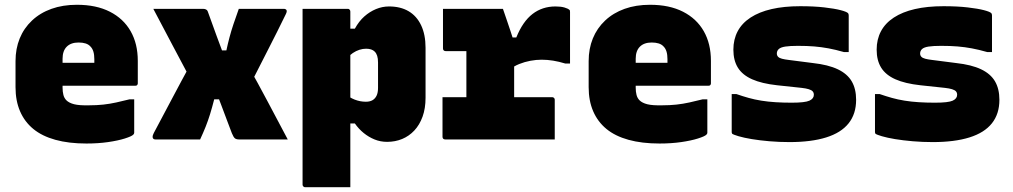

<svg xmlns="http://www.w3.org/2000/svg" viewBox="-20 -584 4240 804"><path d="M302 -564Q383 -564 440 -535Q497 -506 527 -453.5Q557 -401 557 -329V-235Q557 -232 555.5 -229.5Q554 -227 552 -226Q550 -225 546 -225H315Q300 -225 285.5 -225Q271 -225 257 -225H198V-321H375Q375 -325 375 -327.5Q375 -330 375 -336Q375 -355 371 -368Q367 -381 359 -389Q351 -398 338.5 -402Q326 -406 309 -406Q277 -406 259.5 -388.5Q242 -371 242 -338V-217Q242 -200 245.5 -186.5Q249 -173 258 -164Q269 -153 290.5 -147.5Q312 -142 353 -143Q385 -143 412.5 -146Q440 -149 467 -155Q494 -161 522 -168H542Q542 -132 542 -98.5Q542 -65 542 -28Q542 -26 541 -24Q540 -22 538 -20Q531 -13 502.5 -4Q474 5 432.5 11Q391 17 342 17Q268 17 212 1.5Q156 -14 119.5 -44Q83 -74 64 -118Q45 -162 45 -219V-328Q45 -380 62.5 -423Q80 -466 114 -498Q148 -530 195.5 -547Q243 -564 302 -564Z M622 -547Q672 -547 726 -547Q780 -547 830 -547Q837 -547 842.5 -544.5Q848 -542 850 -536Q869 -484 887.5 -432.5Q906 -381 926 -329L1016 -314Q1060 -236 1101.5 -157.5Q1143 -79 1185 0Q1165 0 1138 0Q1111 0 1081.5 0Q1052 0 1025.5 0Q999 0 982 0Q970 0 964 -4.5Q958 -9 951 -26Q943 -47 931.5 -77.5Q920 -108 906.5 -144Q893 -180 880 -213L784 -241Q743 -317 703 -393.5Q663 -470 622 -547ZM780 -319 984 -168H877Q868 -133 859.5 -105.5Q851 -78 841 -53Q831 -28 818 0H631Q625 0 622 -3Q619 -6 619 -11Q619 -14 620 -17.5Q621 -21 624 -27Q663 -100 701.5 -173Q740 -246 780 -319ZM1169 -547Q1172 -547 1175.5 -545.5Q1179 -544 1180 -541Q1181 -539 1180.5 -535Q1180 -531 1177 -525Q1141 -451 1103 -377Q1065 -303 1027 -228L841 -373H928Q934 -401 941 -427.5Q948 -454 957.5 -482.5Q967 -511 980 -547Z M1247 -547Q1272 -547 1306.5 -547Q1341 -547 1375.5 -547Q1410 -547 1436 -547Q1440 -547 1442 -545.5Q1444 -544 1445.5 -541.5Q1447 -539 1447 -535Q1447 -444 1447 -352Q1447 -260 1447 -168Q1447 -76 1447 16Q1447 108 1447 200Q1421 200 1386.5 200Q1352 200 1317.5 200Q1283 200 1258 200Q1255 200 1252.5 198.5Q1250 197 1248.5 194.5Q1247 192 1247 189Q1247 110 1247 28Q1247 -54 1247 -135.5Q1247 -217 1247 -295.5Q1247 -374 1247 -446Q1247 -475 1247 -500Q1247 -525 1247 -547ZM1609 -557Q1657 -557 1691 -537Q1725 -517 1743.5 -478Q1762 -439 1762 -384V-175Q1762 -130 1749.5 -95.5Q1737 -61 1715 -37.5Q1693 -14 1664 -2Q1635 10 1601 10Q1573 10 1548.5 0Q1524 -10 1503 -27Q1482 -44 1466 -67H1420V-195Q1442 -176 1465 -167Q1488 -158 1512 -158Q1529 -158 1540 -164.5Q1551 -171 1557 -183.5Q1563 -196 1563 -216V-322Q1563 -339 1559.5 -350Q1556 -361 1549 -368Q1543 -374 1534 -377Q1525 -380 1513 -380Q1499 -380 1485 -375.5Q1471 -371 1457.5 -362Q1444 -353 1432 -339V-464H1466Q1483 -495 1505.5 -515Q1528 -535 1554.5 -546Q1581 -557 1609 -557Z M1933 -106V-194Q1933 -207 1933 -219Q1933 -231 1933 -244Q1933 -257 1933 -269Q1933 -286 1933 -303Q1933 -320 1933 -337Q1933 -354 1933 -370H1915Q1898 -370 1880 -370Q1862 -370 1846 -370Q1841 -370 1838 -373Q1835 -376 1835 -381Q1835 -422 1835 -463.5Q1835 -505 1835 -547Q1839 -547 1857 -547Q1875 -547 1900.5 -547Q1926 -547 1955.5 -547Q1985 -547 2012 -547Q2039 -547 2059 -547Q2079 -547 2086 -547Q2086 -547 2091 -532.5Q2096 -518 2103 -497.5Q2110 -477 2117 -456Q2124 -435 2128.5 -420.5Q2133 -406 2133 -406Q2133 -371 2133 -334.5Q2133 -298 2133 -260.5Q2133 -223 2133 -184Q2133 -145 2133 -106ZM2105 -427H2142Q2169 -494 2210 -525.5Q2251 -557 2306 -557Q2329 -557 2344 -552.5Q2359 -548 2364 -543Q2366 -542 2366.5 -539.5Q2367 -537 2367 -533Q2367 -479 2367 -425.5Q2367 -372 2367 -318H2347Q2321 -326 2296.5 -330Q2272 -334 2248 -334Q2225 -334 2201 -329.5Q2177 -325 2154.5 -316Q2132 -307 2115 -293ZM1833 -177H2292Q2296 -177 2298 -175.5Q2300 -174 2301.5 -172Q2303 -170 2303 -166Q2303 -143 2303 -113Q2303 -83 2303 -52.5Q2303 -22 2303 0H1845Q1839 0 1836 -3Q1833 -6 1833 -11Q1833 -33 1833 -63.5Q1833 -94 1833 -124.5Q1833 -155 1833 -177Z M2702 -564Q2783 -564 2840 -535Q2897 -506 2927 -453.5Q2957 -401 2957 -329V-235Q2957 -232 2955.5 -229.5Q2954 -227 2952 -226Q2950 -225 2946 -225H2715Q2700 -225 2685.5 -225Q2671 -225 2657 -225H2598V-321H2775Q2775 -325 2775 -327.5Q2775 -330 2775 -336Q2775 -355 2771 -368Q2767 -381 2759 -389Q2751 -398 2738.5 -402Q2726 -406 2709 -406Q2677 -406 2659.5 -388.5Q2642 -371 2642 -338V-217Q2642 -200 2645.5 -186.5Q2649 -173 2658 -164Q2669 -153 2690.5 -147.5Q2712 -142 2753 -143Q2785 -143 2812.5 -146Q2840 -149 2867 -155Q2894 -161 2922 -168H2942Q2942 -132 2942 -98.5Q2942 -65 2942 -28Q2942 -26 2941 -24Q2940 -22 2938 -20Q2931 -13 2902.5 -4Q2874 5 2832.5 11Q2791 17 2742 17Q2668 17 2612 1.5Q2556 -14 2519.5 -44Q2483 -74 2464 -118Q2445 -162 2445 -219V-328Q2445 -380 2462.5 -423Q2480 -466 2514 -498Q2548 -530 2595.5 -547Q2643 -564 2702 -564Z M3295 -154Q3351 -154 3369.5 -162.5Q3388 -171 3388 -187Q3388 -196 3383 -201.5Q3378 -207 3366.5 -210.5Q3355 -214 3337 -216L3234 -227Q3170 -234 3129.5 -252Q3089 -270 3070 -300.5Q3051 -331 3051 -376Q3051 -419 3069 -453Q3087 -487 3123 -510.5Q3159 -534 3211 -546Q3263 -558 3331 -558Q3389 -558 3432 -553Q3475 -548 3500 -541.5Q3525 -535 3531 -529Q3532 -528 3532.5 -526.5Q3533 -525 3533.5 -523.5Q3534 -522 3534 -519Q3534 -481 3534 -442.5Q3534 -404 3534 -366H3514Q3479 -376 3449.5 -381.5Q3420 -387 3390 -389.5Q3360 -392 3321 -392Q3288 -392 3268.5 -389Q3249 -386 3241 -378.5Q3233 -371 3233 -360Q3233 -352 3238 -346.5Q3243 -341 3254.5 -338Q3266 -335 3283 -333L3384 -320Q3448 -313 3488 -294Q3528 -275 3546.5 -243.5Q3565 -212 3565 -166Q3565 -107 3533.5 -67.5Q3502 -28 3439.5 -8.5Q3377 11 3286 11Q3243 11 3202 7.5Q3161 4 3128 -1.5Q3095 -7 3073 -13.5Q3051 -20 3046 -24Q3045 -26 3044.5 -27.5Q3044 -29 3044 -31Q3044 -71 3044 -110.5Q3044 -150 3044 -190H3064Q3090 -181 3115 -174Q3140 -167 3168 -162.5Q3196 -158 3227.5 -156Q3259 -154 3295 -154Z M3895 -154Q3951 -154 3969.5 -162.5Q3988 -171 3988 -187Q3988 -196 3983 -201.5Q3978 -207 3966.5 -210.5Q3955 -214 3937 -216L3834 -227Q3770 -234 3729.5 -252Q3689 -270 3670 -300.5Q3651 -331 3651 -376Q3651 -419 3669 -453Q3687 -487 3723 -510.5Q3759 -534 3811 -546Q3863 -558 3931 -558Q3989 -558 4032 -553Q4075 -548 4100 -541.5Q4125 -535 4131 -529Q4132 -528 4132.5 -526.5Q4133 -525 4133.5 -523.5Q4134 -522 4134 -519Q4134 -481 4134 -442.5Q4134 -404 4134 -366H4114Q4079 -376 4049.5 -381.5Q4020 -387 3990 -389.5Q3960 -392 3921 -392Q3888 -392 3868.5 -389Q3849 -386 3841 -378.5Q3833 -371 3833 -360Q3833 -352 3838 -346.5Q3843 -341 3854.5 -338Q3866 -335 3883 -333L3984 -320Q4048 -313 4088 -294Q4128 -275 4146.5 -243.5Q4165 -212 4165 -166Q4165 -107 4133.5 -67.5Q4102 -28 4039.5 -8.5Q3977 11 3886 11Q3843 11 3802 7.5Q3761 4 3728 -1.5Q3695 -7 3673 -13.5Q3651 -20 3646 -24Q3645 -26 3644.5 -27.5Q3644 -29 3644 -31Q3644 -71 3644 -110.5Q3644 -150 3644 -190H3664Q3690 -181 3715 -174Q3740 -167 3768 -162.5Q3796 -158 3827.5 -156Q3859 -154 3895 -154Z"/></svg>

Font: Recursive Monospace Black
Style: Regular
Weight: 900
Version: Version 1.047